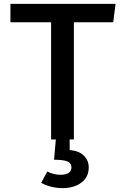

<svg xmlns="http://www.w3.org/2000/svg" viewBox="-20 -728 655 1002"><path d="M365.6 0H343.6V54.9Q393.3 59.5 418.2 84.6Q443.1 109.7 443.1 146.7Q443.1 180 425.4 204.1Q407.7 228.2 376.7 241Q345.6 253.8 307.2 253.8Q275.4 253.8 245.9 246.2Q216.4 238.5 194.9 226.2L226.7 167.2Q241.5 174.9 259.5 179.5Q277.4 184.1 294.4 184.1Q352.8 184.1 352.8 145.6Q352.8 122.6 330.8 114.1Q308.7 105.6 262.1 105.6L271.3 0H246.7V-611.8H34.4V-707.7H583.1L570.8 -611.8H365.6Z"/></svg>

Font: Fira Code Fixed Medium
Style: Regular
Weight: 500
Monospace: yes
Designer: Carrois Corporate, Edenspiekermann AG, Nikita Prokopov
Foundry: Carrois Corporate, Edenspiekermann AG, Nikita Prokopov
Version: Version 5.002